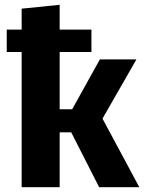

<svg xmlns="http://www.w3.org/2000/svg" viewBox="-20 -778 599 798"><path d="M406 -285 559 0H392L276 -228H228V0H70V-562H8V-655H70V-742L228 -758V-655H360V-562H228V-324H280L395 -531H547Z"/></svg>

Font: FiraGO
Style: Bold
Weight: 700
Designer: bBox Type
Foundry: bBox Type GmbH
Version: Version 1.001;PS 001.001;hotconv 1.0.88;makeotf.lib2.5.64775